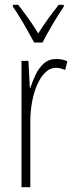

<svg xmlns="http://www.w3.org/2000/svg" viewBox="-20 -784 311 804"><path d="M216 -537Q226 -537 238.5 -535Q251 -533 262 -527L253 -491Q246 -494 236 -497Q226 -500 215 -500Q189 -500 169 -480Q149 -460 135 -427.5Q121 -395 114 -355.5Q107 -316 107 -278V0H70V-529H99L105 -416H107Q116 -444 129.5 -472Q143 -500 164 -518.5Q185 -537 216 -537ZM123 -606Q110 -630 94 -658.5Q78 -687 62 -713Q46 -739 34 -756V-764H56Q75 -740 98 -708Q121 -676 140 -644Q161 -677 180.5 -704Q200 -731 226 -764H247V-756Q225 -724 200.5 -682.5Q176 -641 158 -606Z"/></svg>

Font: Noto Sans Myanmar UI ExtraCondensed ExtraLight
Style: Regular
Weight: 200
Width: 2
Designer: Monotype Design Team
Foundry: Monotype Imaging Inc.
Version: Version 2.103; ttfautohint (v1.8.4.7-5d5b)